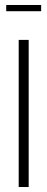

<svg xmlns="http://www.w3.org/2000/svg" viewBox="-20 -750 190 770"><path d="M55 -590H95V0H55ZM5 -705V-730H145V-705Z"/></svg>

Font: Exetegue Light
Style: Regular
Weight: 300
Designer: Fábio Duarte Martins
Foundry: Fábio Duarte Martins
Version: Version 0.001